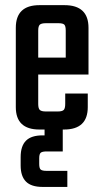

<svg xmlns="http://www.w3.org/2000/svg" viewBox="-20 -508 400 753"><path d="M129.9 -282.2H237.8V-388.2Q237.8 -405.8 232.2 -411.4Q226.6 -417 209 -417H160.2Q142.1 -417 136 -411.1Q129.9 -405.3 129.9 -388.2ZM134.8 -487.8H232.9Q327.1 -487.8 327.1 -398.9V-215.8H129.9V-100.1Q129.9 -83 136 -76.9Q142.1 -70.8 160.2 -70.8H206.1Q224.1 -70.8 230 -76.9Q235.8 -83 235.8 -101.1V-141.1H324.2V-87.9Q324.2 0 231 0H226.1V85.9H163.1Q145.5 85.9 139.6 91.1Q133.8 96.2 133.8 112.8V134.8Q133.8 151.9 139.6 157Q145.5 162.1 163.1 162.1H244.1V225.1H147Q102.5 225.1 81.8 204.1Q61 183.1 61 141.1V107.9Q61 64.9 81.8 43.9Q102.5 22.9 147 22.9H154.8V0H134.8Q42 0 42 -87.9V-398.9Q42 -487.8 134.8 -487.8Z"/></svg>

Font: Teko
Style: Regular
Weight: 400
Designer: Manushi Parikh, Jonny Pinhorn
Foundry: Indian Type Foundry
Version: Version 2.000;PS 1.0;hotconv 1.0.79;makeotf.lib2.5.61930